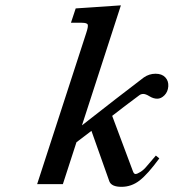

<svg xmlns="http://www.w3.org/2000/svg" viewBox="-20 -702 662 732"><path d="M486.3 -50.3Q490.2 -38.6 496.6 -38.6Q502.9 -38.6 515.6 -46.6Q528.3 -54.7 539.1 -67.9L574.2 -108.9L587.4 -98.1Q543 -37.6 512 -13.7Q481 10.3 443.1 10.3Q405.3 10.3 397 -10.3L328.6 -203.1L271.5 -159.7L219.7 0H121.6L308.6 -575.7Q316.9 -600.6 314.5 -607.9Q312 -615.2 292 -615.2H250.5L268.6 -669.9L440.9 -681.6L292.5 -224.1Q426.3 -329.1 528.3 -406.7Q548.8 -420.9 573 -420.9Q597.2 -420.9 610.1 -407.2Q623 -393.6 621.6 -372.8Q620.1 -352.1 607.2 -338.9Q594.2 -325.7 579.6 -325.7Q564.9 -325.7 550.3 -334.7Q535.6 -343.8 526.6 -343.8Q517.6 -343.8 511.2 -338.9L456.5 -297.9Q434.1 -280.3 407.7 -260.3Z"/></svg>

Font: RIT Rachana
Style: Bold Italic
Weight: 700
Designer: Hussain KH
Version: 1.4.7